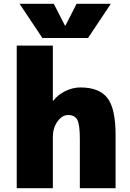

<svg xmlns="http://www.w3.org/2000/svg" viewBox="-20 -990 686 1010"><path d="M324 -855 383 -970H563L443 -790H203L83 -970H263L322 -855ZM588 -280V0H400V-260Q400 -335 386.5 -360Q373 -385 338 -385Q307 -385 282.5 -351Q258 -317 258 -270V0H68V-750H258V-460H260Q285 -492 324 -511Q363 -530 403 -530Q502 -530 545 -474.5Q588 -419 588 -280Z"/></svg>

Font: Mplus 1p Black
Style: Regular
Weight: 900
Version: Version 1.061